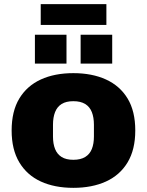

<svg xmlns="http://www.w3.org/2000/svg" viewBox="-20 -892 707 924"><path d="M333 12Q243 12 176.5 -18.5Q110 -49 73 -110.5Q36 -172 36 -264Q36 -357 73 -418Q110 -479 176.5 -509.5Q243 -540 333 -540Q423 -540 490 -509.5Q557 -479 594 -418Q631 -357 631 -264Q631 -172 594 -110.5Q557 -49 490 -18.5Q423 12 333 12ZM333 -123Q368 -123 390 -136.5Q412 -150 422 -175Q432 -200 432 -235V-292Q432 -327 422 -352.5Q412 -378 390 -391.5Q368 -405 333 -405Q298 -405 276.5 -391.5Q255 -378 245 -352.5Q235 -327 235 -292V-235Q235 -200 245 -175Q255 -150 276.5 -136.5Q298 -123 333 -123ZM148 -586V-725H300V-586ZM368 -586V-725H520V-586ZM176 -772V-872H492V-772Z"/></svg>

Font: Archivo SemiBold Black
Style: Regular
Weight: 900
Version: Version 2.001